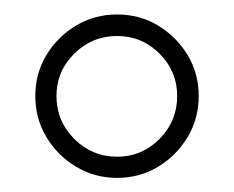

<svg xmlns="http://www.w3.org/2000/svg" viewBox="-20 -722 332 272"><path d="M146 -470Q114 -470 87.8 -485.8Q61.5 -501.5 45.8 -527.8Q30 -554 30 -586Q30 -618 45.8 -644Q61.5 -670 87.8 -685.8Q114 -701.5 146 -701.5Q178 -701.5 204 -685.8Q230 -670 245.8 -644Q261.5 -618 261.5 -586Q261.5 -554 245.8 -527.8Q230 -501.5 204 -485.8Q178 -470 146 -470ZM146 -500Q181 -500 206 -525.2Q231 -550.5 231 -586Q231 -621 206 -646Q181 -671 146 -671Q110.5 -671 85.2 -646Q60 -621 60 -586Q60 -550.5 85.2 -525.2Q110.5 -500 146 -500Z"/></svg>

Font: Karla ExtraLight
Style: Regular
Weight: 250
Designer: Jonathan Pinhorn
Version: Version 2.004;gftools[0.9.33]